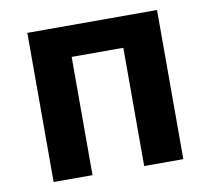

<svg xmlns="http://www.w3.org/2000/svg" viewBox="-67 -635 779 710"><g transform="rotate(-10 322.5 -280.0)"><path d="M566 -560V0H419V-444H225V0H79V-560Z"/></g></svg>

Font: Kinto Sans
Style: Bold
Weight: 700
Designer: Authors: Ryoko NISHIZUKA  (kana & ideographs); Paul D. Hunt (Latin, Greek & Cyrillic); Wenlong ZHANG  (bopomofo); Sandol
Foundry: Adobe Systems Incorporated, ookami Inc.
Version: Version 0.001